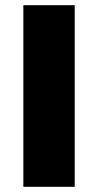

<svg xmlns="http://www.w3.org/2000/svg" viewBox="-20 -720 379 740"><path d="M70 -700H268V0H70Z"/></svg>

Font: CMG Sans ExtraBold
Style: Regular
Weight: 800
Designer: Julieta Ulanovsky
Foundry: Julieta Ulanovsky
Version: Version 7.200